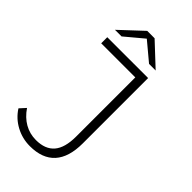

<svg xmlns="http://www.w3.org/2000/svg" viewBox="-268 -948 1027 1027"><g transform="rotate(45 245.0 -435.0)"><path d="M-1 -95 30 -129Q59 -86 98.5 -63.5Q138 -41 185 -41Q255 -41 289.5 -81.5Q324 -122 324 -206V-654H66V-700H375V-206Q375 -101 327 -48Q279 5 185 5Q128 5 78.5 -21.5Q29 -48 -1 -95ZM325 -757 221 -844 117 -757H67L193 -875H249L375 -757Z"/></g></svg>

Font: Montserrat Atlas Light
Style: Regular
Weight: 300
Designer: Julieta Ulanovsky
Foundry: Julieta Ulanovsky
Version: Version 7.200